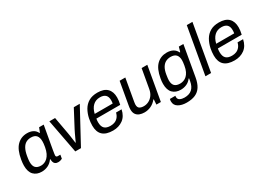

<svg xmlns="http://www.w3.org/2000/svg" viewBox="-19 -1564 3537 2588"><g transform="rotate(-30 1749.5 -270.5)"><path d="M198 12Q119.1 12 73.2 -35.2Q27.4 -82.4 27.4 -178.8Q27.4 -198.8 29.6 -220.7Q31.9 -242.7 35.9 -267.7Q59.4 -409.5 123.3 -473.8Q187.1 -538 280.6 -538Q333.4 -538 371.4 -518.2Q409.5 -498.3 429.5 -456.3H436.1L463.4 -526H535.1L512.9 -402.4Q507.3 -368.3 499.8 -328.4Q492.3 -288.4 485.4 -248.9Q478.4 -209.3 472.5 -175.4Q466.6 -141.5 463.2 -118.3Q459.8 -95.1 459.8 -88.8Q459.8 -75.7 467.1 -69.2Q474.4 -62.7 487.4 -62.7H526.8L516.9 -4.9Q506.9 0.1 490.2 5.6Q473.5 11.1 452.1 11.1Q424.3 11.1 407.3 -1.4Q390.4 -14 384.4 -37.6Q382.2 -45.7 381.1 -55.6Q379.9 -65.5 380.4 -76.2L373.8 -77.6Q341.3 -31.8 295.6 -9.9Q249.8 12 198 12ZM230.4 -64.5Q256 -64.5 281.8 -74.4Q307.7 -84.2 330.8 -106.1Q353.9 -128.1 371.9 -164.8Q389.8 -201.5 399.1 -254.7Q404.5 -285.7 406.2 -304.9Q407.9 -324.1 407.9 -339.4Q407.9 -399.2 381.7 -430.4Q355.5 -461.5 297.3 -461.5Q254.2 -461.5 221 -443.1Q187.8 -424.6 164.8 -383.3Q141.7 -342 129.4 -273.1Q125.4 -249.6 123.2 -233.1Q121 -216.6 120 -204.2Q119 -191.8 119 -181.4Q119 -120.9 146.6 -92.7Q174.2 -64.5 230.4 -64.5Z M722.8 0 623.2 -526H712.2L759.8 -263.3Q763.2 -244.4 767.5 -215.2Q771.7 -186.1 775.9 -155.6Q780.2 -125.1 783.2 -100.5H788.2Q798.5 -124 812.5 -154.2Q826.4 -184.4 840.3 -213.9Q854.2 -243.4 864.7 -263.3L1003.5 -526H1096.6L811.4 0Z M1307.8 12Q1200.8 12 1147.8 -37Q1094.8 -86 1094.8 -184.9Q1094.8 -211.9 1097.8 -239.3Q1100.8 -266.6 1105.8 -292.1Q1120.8 -363.2 1153 -418.6Q1185.3 -474 1239.6 -506Q1293.9 -538 1375.2 -538Q1476.1 -538 1525.7 -488.7Q1575.4 -439.4 1575.4 -348.3Q1575.4 -325.3 1571.9 -297.1Q1568.4 -268.9 1561.3 -240.8H1190.1Q1187.7 -225.6 1186.4 -212.3Q1185.2 -199.1 1185.2 -186.8Q1185.2 -120.5 1215.8 -90.6Q1246.4 -60.7 1309.4 -60.7Q1344.2 -60.7 1374.5 -72.3Q1404.9 -83.9 1427.6 -110.3Q1450.3 -136.7 1461.3 -179.4H1547.3Q1526.7 -82.2 1461.9 -35.1Q1397 12 1307.8 12ZM1202.5 -307.1H1482.5Q1484.9 -320.7 1485.9 -332.9Q1486.8 -345.2 1486.8 -355.8Q1486.8 -411.6 1458.5 -438.7Q1430.2 -465.8 1374 -465.8Q1307.8 -465.8 1264.3 -424.9Q1220.8 -384.1 1202.5 -307.1Z M1796.7 12Q1754.7 12 1721.1 -0.8Q1687.5 -13.6 1668.1 -42Q1648.8 -70.3 1648.8 -117Q1648.8 -131.8 1650.8 -147.4Q1652.9 -163 1656 -180.4L1716.7 -526H1805.2L1745.1 -184.3Q1743.5 -172.1 1741.8 -161Q1740 -149.9 1740 -140.3Q1740 -96.4 1765.2 -81Q1790.5 -65.6 1830.3 -65.6Q1869.1 -65.6 1905.9 -83.7Q1942.7 -101.9 1970.1 -138.6Q1997.4 -175.3 2006.8 -229.8L2059.1 -526H2147.6L2055.1 0H1985.4L1990.5 -79.3H1983.9Q1945.8 -32.4 1897.5 -10.2Q1849.2 12 1796.7 12Z M2355.8 182Q2278.5 182 2227.4 151.7Q2176.3 121.4 2176.3 62Q2176.3 55.5 2177.1 46.3Q2177.8 37.1 2180.8 25H2266.2Q2264.2 34.2 2264.2 42.4Q2264.2 78.9 2293.6 93.6Q2323.1 108.2 2363.5 108.2Q2437.2 108.2 2480.2 70.2Q2523.2 32.1 2537.1 -46.1Q2539.1 -57.4 2540.8 -67.7Q2542.5 -78 2543.9 -86.2H2537Q2505.2 -44.6 2462.9 -26.3Q2420.6 -8.1 2373.7 -8.1Q2294.3 -8.1 2248.2 -54.4Q2202.1 -100.7 2202.1 -195.9Q2202.1 -214.3 2204 -234.5Q2206 -254.6 2210 -277.6Q2233.9 -414.6 2297.3 -476.3Q2360.6 -538 2454.1 -538Q2510 -538 2549.6 -516.6Q2589.2 -495.2 2609.7 -451.4H2616.7L2638.2 -526H2708.9L2626.5 -55.4Q2611.9 29.5 2578.5 81.7Q2545.1 133.9 2490.4 158Q2435.6 182 2355.8 182ZM2406.9 -84.6Q2433.6 -84.6 2460.2 -93.9Q2486.8 -103.2 2509.6 -124.1Q2532.5 -145 2549.6 -179.7Q2566.7 -214.3 2575 -265Q2579.9 -294.5 2581.9 -312.4Q2583.8 -330.4 2583.8 -344.6Q2583.8 -401.8 2556.4 -431.7Q2529 -461.5 2470.8 -461.5Q2429.8 -461.5 2395.9 -444.3Q2361.9 -427.2 2338.1 -388.2Q2314.2 -349.2 2303.5 -283.5Q2298.1 -249.6 2295.9 -231.2Q2293.6 -212.7 2293.6 -197.8Q2293.6 -139.9 2321.5 -112.3Q2349.4 -84.6 2406.9 -84.6Z M2748.7 0 2875.7 -723H2963.7L2836.7 0Z M3198.8 12Q3091.8 12 3038.8 -37Q2985.8 -86 2985.8 -184.9Q2985.8 -211.9 2988.8 -239.3Q2991.8 -266.6 2996.8 -292.1Q3011.8 -363.2 3044 -418.6Q3076.3 -474 3130.6 -506Q3184.9 -538 3266.2 -538Q3367.1 -538 3416.7 -488.7Q3466.4 -439.4 3466.4 -348.3Q3466.4 -325.3 3462.9 -297.1Q3459.4 -268.9 3452.3 -240.8H3081.1Q3078.7 -225.6 3077.4 -212.3Q3076.2 -199.1 3076.2 -186.8Q3076.2 -120.5 3106.8 -90.6Q3137.4 -60.7 3200.4 -60.7Q3235.2 -60.7 3265.5 -72.3Q3295.9 -83.9 3318.6 -110.3Q3341.3 -136.7 3352.3 -179.4H3438.3Q3417.7 -82.2 3352.9 -35.1Q3288 12 3198.8 12ZM3093.5 -307.1H3373.5Q3375.9 -320.7 3376.9 -332.9Q3377.8 -345.2 3377.8 -355.8Q3377.8 -411.6 3349.5 -438.7Q3321.2 -465.8 3265 -465.8Q3198.8 -465.8 3155.3 -424.9Q3111.8 -384.1 3093.5 -307.1Z"/></g></svg>

Font: Archivo Variable SemiBold
Style: Italic
Weight: 600
Italic angle: -10°
Designer: Hector Gatti
Foundry: Omnibus-Type
Version: Version 2.001